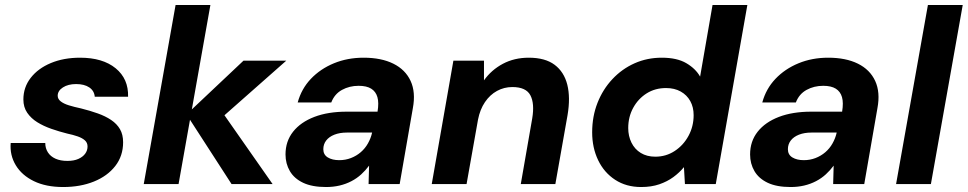

<svg xmlns="http://www.w3.org/2000/svg" viewBox="-20 -740 3891 772"><path d="M234 12Q165 12 116.5 -11.5Q68 -35 43.5 -75.5Q19 -116 23 -165H162Q162 -144 172.5 -127.5Q183 -111 203 -102Q223 -93 251 -93Q277 -93 295 -101Q313 -109 322.5 -122Q332 -135 332 -151Q332 -166 321.5 -175.5Q311 -185 292.5 -191.5Q274 -198 250 -203Q218 -211 186.5 -222Q155 -233 130 -248.5Q105 -264 89.5 -286.5Q74 -309 74 -340Q74 -389 103.5 -427Q133 -465 184.5 -486.5Q236 -508 302 -508Q393 -508 445 -465.5Q497 -423 495 -351H361Q359 -375 339 -388.5Q319 -402 286 -402Q254 -402 233 -388.5Q212 -375 212 -355Q212 -342 224 -332.5Q236 -323 257 -316.5Q278 -310 306 -304Q342 -295 373 -284Q404 -273 427 -257.5Q450 -242 462.5 -220.5Q475 -199 475 -168Q475 -113 443.5 -72.5Q412 -32 357.5 -10Q303 12 234 12Z M911 0 730 -280 959 -496H1131L849 -247L857 -313L1076 0ZM558 0 686 -720H826L698 0Z M1291 12Q1235 12 1199 -5Q1163 -22 1145.5 -52Q1128 -82 1128 -119Q1128 -172 1158.5 -210.5Q1189 -249 1244 -270Q1299 -291 1374 -291H1498Q1504 -327 1497.5 -349.5Q1491 -372 1472.5 -383.5Q1454 -395 1422 -395Q1385 -395 1355 -378.5Q1325 -362 1312 -328H1177Q1192 -383 1230 -423Q1268 -463 1322.5 -485.5Q1377 -508 1442 -508Q1513 -508 1561.5 -484Q1610 -460 1631 -414.5Q1652 -369 1640 -305L1587 0H1462L1464 -74Q1450 -55 1432.5 -39Q1415 -23 1393 -11.5Q1371 0 1345.5 6Q1320 12 1291 12ZM1344 -96Q1369 -96 1391 -104.5Q1413 -113 1430.5 -128Q1448 -143 1459.5 -163.5Q1471 -184 1476 -206V-207H1375Q1346 -207 1324.5 -198.5Q1303 -190 1291.5 -175Q1280 -160 1280 -140Q1280 -118 1298 -107Q1316 -96 1344 -96Z M1716 0 1803 -496H1926V-417Q1956 -459 2002 -483.5Q2048 -508 2106 -508Q2172 -508 2210 -479.5Q2248 -451 2261 -399.5Q2274 -348 2262 -277L2213 0H2074L2120 -264Q2130 -324 2112.5 -357Q2095 -390 2040 -390Q2007 -390 1978.5 -374.5Q1950 -359 1930 -329.5Q1910 -300 1902 -259L1856 0Z M2558 12Q2498 12 2453.5 -17Q2409 -46 2385 -96Q2361 -146 2361 -208Q2361 -272 2382.5 -326.5Q2404 -381 2442.5 -422Q2481 -463 2531.5 -485.5Q2582 -508 2641 -508Q2702 -508 2739.5 -486Q2777 -464 2795 -432L2845 -720H2985L2858 0H2734L2730 -68Q2712 -46 2687.5 -28Q2663 -10 2631 1Q2599 12 2558 12ZM2615 -110Q2658 -110 2693 -133Q2728 -156 2748.5 -194Q2769 -232 2769 -277Q2769 -309 2755.5 -333.5Q2742 -358 2717 -372Q2692 -386 2658 -386Q2614 -386 2580 -364.5Q2546 -343 2526 -306.5Q2506 -270 2506 -225Q2506 -193 2519 -166.5Q2532 -140 2556.5 -125Q2581 -110 2615 -110Z M3159 12Q3103 12 3067 -5Q3031 -22 3013.5 -52Q2996 -82 2996 -119Q2996 -172 3026.5 -210.5Q3057 -249 3112 -270Q3167 -291 3242 -291H3366Q3372 -327 3365.5 -349.5Q3359 -372 3340.5 -383.5Q3322 -395 3290 -395Q3253 -395 3223 -378.5Q3193 -362 3180 -328H3045Q3060 -383 3098 -423Q3136 -463 3190.5 -485.5Q3245 -508 3310 -508Q3381 -508 3429.5 -484Q3478 -460 3499 -414.5Q3520 -369 3508 -305L3455 0H3330L3332 -74Q3318 -55 3300.5 -39Q3283 -23 3261 -11.5Q3239 0 3213.5 6Q3188 12 3159 12ZM3212 -96Q3237 -96 3259 -104.5Q3281 -113 3298.5 -128Q3316 -143 3327.5 -163.5Q3339 -184 3344 -206V-207H3243Q3214 -207 3192.5 -198.5Q3171 -190 3159.5 -175Q3148 -160 3148 -140Q3148 -118 3166 -107Q3184 -96 3212 -96Z M3583 0 3711 -720H3851L3723 0Z"/></svg>

Font: DM Sans 24pt ExtraBold
Style: Italic
Weight: 800
Italic angle: -10°
Designer: Colophon Foundry, Jonny Pinhorn
Foundry: Colophon Foundry
Version: Version 4.004;gftools[0.9.30]